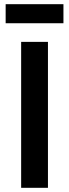

<svg xmlns="http://www.w3.org/2000/svg" viewBox="-20 -897 330 917"><path d="M81 0V-697H209V0ZM7 -786V-877H283V-786Z"/></svg>

Font: Alatsi
Style: Regular
Weight: 400
Designer: Spyros Zevelakis, Eben Sorkin
Foundry: www.sorkintype.com
Version: Version 1.008; ttfautohint (v1.8.4.7-5d5b)